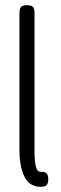

<svg xmlns="http://www.w3.org/2000/svg" viewBox="-20 -709 236 740"><path d="M136 11Q120 11 107 5Q94 -1 84.5 -12.5Q75 -24 68.5 -41Q62 -58 58.5 -80Q55 -102 55 -128V-658Q55 -670 57.5 -676.5Q60 -683 66.5 -686Q73 -689 83 -689Q94 -689 100.5 -686.5Q107 -684 110 -678Q113 -672 113 -661V-126Q113 -104 114.5 -89Q116 -74 119 -64.5Q122 -55 126 -51Q130 -47 135 -47Q147 -47 153.5 -44.5Q160 -42 163 -35.5Q166 -29 166 -18Q166 -7 163 -0.5Q160 6 153.5 8.5Q147 11 136 11Z"/></svg>

Font: Fredoka Condensed Light
Style: Regular
Weight: 300
Width: 3
Designer: Ben Nathan
Foundry: Milena B. Brandão, Ben Nathan
Version: Version 2.001